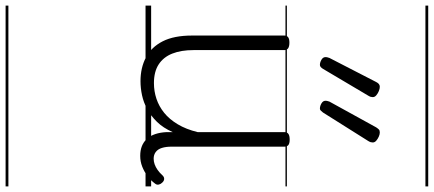

<svg xmlns="http://www.w3.org/2000/svg" viewBox="-452 -598 1550 686"><g transform="rotate(90 323.0 -255.0)"><path d="M270 18Q222 18 185 -1.5Q148 -21 127.5 -61.5Q107 -102 107 -166V-496Q107 -505 113 -509.5Q119 -514 132 -514Q146 -514 152.5 -509.5Q159 -505 159 -496V-171Q159 -127 171.5 -95.5Q184 -64 210 -47Q236 -30 277 -30Q306 -30 333 -39Q360 -48 383 -66.5Q406 -85 424 -115Q442 -145 452 -186V-496Q452 -506 458.5 -510.5Q465 -515 479 -515Q492 -515 498 -510.5Q504 -506 504 -496V-93Q504 -73 508.5 -58.5Q513 -44 523 -36.5Q533 -29 547 -29Q557 -29 567 -32.5Q577 -36 587 -43Q597 -50 607 -61Q613 -67 620 -66.5Q627 -66 633 -59Q638 -54 639.5 -47Q641 -40 636 -34Q625 -19 609 -7Q593 5 575 12Q557 19 537 19Q517 19 502 13Q487 7 476 -5Q465 -17 459 -35Q453 -53 452 -76V-97Q437 -63 415.5 -41Q394 -19 370 -6Q346 7 320.5 12.5Q295 18 270 18ZM212 -623Q203 -623 193.5 -628.5Q184 -634 184 -643Q184 -646 184.5 -648.5Q185 -651 187 -657L273 -824Q276 -830 280 -833.5Q284 -837 290 -837Q297 -837 305.5 -833.5Q314 -830 320.5 -824.5Q327 -819 327 -812Q327 -808 326 -804.5Q325 -801 322 -796L226 -634Q223 -629 219.5 -626Q216 -623 212 -623ZM368 -623Q359 -623 349.5 -628.5Q340 -634 340 -643Q340 -646 340.5 -648.5Q341 -651 343 -657L435 -824Q439 -830 442.5 -833.5Q446 -837 453 -837Q460 -837 468 -833.5Q476 -830 482.5 -824.5Q489 -819 489 -812Q489 -808 488 -804.5Q487 -801 484 -796L382 -634Q378 -629 375 -626Q372 -623 368 -623ZM0 490H646V500H0ZM0 -20H646V0H0ZM0 -505H646V-500H0ZM0 -1010H646V-1000H0Z"/></g></svg>

Font: Playwrite ES Guides
Style: Regular
Weight: 400
Designer: Veronika Burian, José Scaglione
Foundry: TypeTogether
Version: Version 1.003